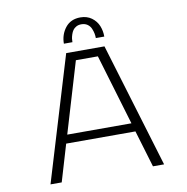

<svg xmlns="http://www.w3.org/2000/svg" viewBox="-93 -971 1036 1062"><g transform="rotate(-10 425.0 -440.5)"><path d="M313 -753.5Q313 -804.5 343 -842.8Q373 -881 427.5 -881Q464.5 -881 490.8 -861.8Q517 -842.5 528.5 -814.2Q540 -786 540 -753.5H492.5Q492.5 -766 490 -779.2Q487.5 -792.5 481 -807.8Q474.5 -823 460.5 -832.8Q446.5 -842.5 426.5 -842.5Q410 -842.5 397.8 -835.8Q385.5 -829 378.8 -819.2Q372 -809.5 367.8 -796.5Q363.5 -783.5 362.2 -773.5Q361 -763.5 361 -753.5ZM680.5 0 618.5 -207H229.5L168 0H105L316.5 -700H531.5L743 0ZM362.5 -652 244 -255H604.5L486 -652Z"/></g></svg>

Font: League Mono Wide UltraLight
Style: Regular
Weight: 200
Width: 8
Designer: Tyler Finck
Foundry: The League of Moveable Type / Tyler Finck
Version: Version 2.210